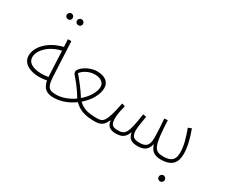

<svg xmlns="http://www.w3.org/2000/svg" viewBox="-135 -1118 1998 1693"><g transform="rotate(30 864.5 -271.5)"><path d="M286 -657C302 -657 316 -670 316 -687C316 -704 302 -718 286 -718C268 -718 254 -704 254 -687C254 -670 268 -657 286 -657ZM181 -657C197 -657 211 -670 211 -687C211 -704 197 -718 181 -718C164 -718 150 -704 150 -687C150 -670 164 -657 181 -657ZM414 5C430 5 438 -2 438 -12C438 -23 431 -29 418 -29C343 -29 324 -55 319 -157L302 -505H267L271 -428C132 -396 39 -300 39 -207C39 -111 160 -71 289 -98C305 -12 356 5 414 5ZM74 -212C74 -285 157 -367 273 -391L285 -135L286 -131C193 -113 74 -129 74 -212Z M413 5C488 5 561 -24 621 -68C675 -13 738 5 828 5C844 5 853 -1 853 -12C853 -24 845 -29 833 -29C750 -29 696 -41 647 -88C716 -147 761 -224 761 -291C761 -354 712 -389 633 -389C549 -389 465 -326 465 -290C465 -284 469 -269 472 -266C501 -234 556 -169 600 -93C547 -55 482 -29 418 -29ZM494 -290C513 -319 567 -355 631 -355C701 -355 727 -318 727 -284C727 -230 686 -164 626 -113C586 -178 538 -238 494 -290Z M828 5C885 5 921 -5 950 -76C958 -8 1001 5 1047 5C1115 5 1142 -21 1164 -75C1174 -20 1202 5 1267 5C1324 5 1369 -10 1386 -83C1402 -26 1435 5 1505 5C1522 5 1529 -3 1529 -12C1529 -21 1525 -29 1510 -29C1419 -30 1399 -65 1387 -327L1353 -324C1358 -271 1363 -179 1363 -133C1363 -56 1337 -29 1268 -29C1203 -29 1187 -55 1187 -114C1187 -148 1201 -221 1207 -257L1173 -263C1143 -49 1121 -29 1048 -29C988 -29 975 -51 975 -114C975 -154 989 -210 997 -244L965 -253C923 -36 896 -29 833 -29Z M1505 5C1620 5 1658 -51 1658 -140C1658 -211 1637 -288 1607 -371L1573 -358C1605 -269 1625 -201 1625 -136C1625 -68 1602 -29 1510 -29ZM1597 175C1614 175 1628 161 1628 145C1628 128 1614 113 1597 113C1580 113 1566 128 1566 145C1566 161 1580 175 1597 175Z"/></g></svg>

Font: Noto Sans Arabic UI Cn XLt
Style: Regular
Weight: 200
Width: 3
Designer: Monotype Design Team, Nadine Chahine and Nizar Qandah
Foundry: Monotype Imaging Inc.
Version: Version 2.010